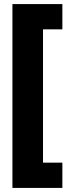

<svg xmlns="http://www.w3.org/2000/svg" viewBox="-20 -754 343 942"><path d="M41 168V-734H286V-610H191V44H286V168Z"/></svg>

Font: Noto Sans UI CondBlack
Style: Regular
Weight: 900
Width: 3
Designer: Monotype Design Team
Foundry: Monotype Imaging Inc.
Version: Version 1.001